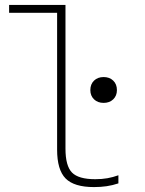

<svg xmlns="http://www.w3.org/2000/svg" viewBox="-20 -750 590 780"><path d="M362 10Q281 10 246.5 -25Q212 -60 212 -142V-698H17V-730H246V-146Q246 -76 272.5 -49Q299 -22 367 -22Q394 -22 416.5 -26Q439 -30 461 -38V-5Q437 3 413 6.5Q389 10 362 10ZM401 -332Q377 -332 362 -346.5Q347 -361 347 -384Q347 -408 362 -422.5Q377 -437 401 -437Q425 -437 440 -422.5Q455 -408 455 -384Q455 -361 440 -346.5Q425 -332 401 -332Z"/></svg>

Font: M PLUS Code Latin SemiExpanded ExtraLight
Style: Regular
Weight: 250
Width: 6
Designer: Coji Morishita
Foundry: UNDERFOREST DESIGN
Version: Version 1.002; ttfautohint (v1.8.3)